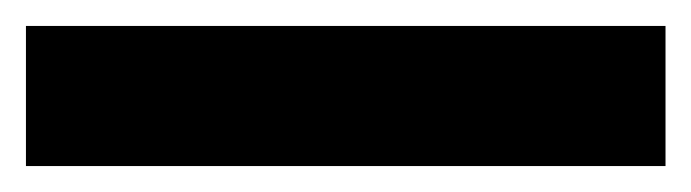

<svg xmlns="http://www.w3.org/2000/svg" viewBox="-23 -888 533 148"><path d="M490 -760H-3V-868H490Z"/></svg>

Font: Noto Sans Lao Condensed ExtraBold
Style: Regular
Weight: 800
Width: 3
Designer: Monotype Design Team
Foundry: Monotype Imaging Inc.
Version: Version 2.003; ttfautohint (v1.8.4.7-5d5b)